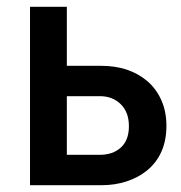

<svg xmlns="http://www.w3.org/2000/svg" viewBox="-20 -543 531 563"><path d="M279 0Q317 0 351 -11Q385 -22 411 -43Q468 -90 468 -174Q468 -216 453 -249.5Q438 -283 411 -306Q358 -350 277 -350H176V-523H68V0ZM176 -261H273Q310 -261 334 -237.5Q358 -214 358 -173Q358 -132 334.5 -110.5Q311 -89 272 -89H176Z"/></svg>

Font: RT Raleway SemiBold
Style: Regular
Weight: 400
Designer: Matt McInerney, Pablo Impallari, Rodrigo Fuenzalida — Edited by Milan Moffatt in April 2016
Foundry: Matt McInerney, Pablo Impallari, Rodrigo Fuenzalida — Edited by Milan Moffatt in April 2016
Version: Version 3.001